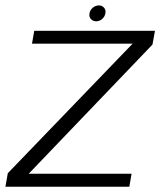

<svg xmlns="http://www.w3.org/2000/svg" viewBox="-30 -706 624 726"><path d="M-9.5 0 -0.5 -51 471.5 -541H91L99.5 -589.5H556L546.5 -537.5L78.5 -49H467.5L459 0ZM334 -625.5Q321 -625.5 313.5 -634.2Q306 -643 308.5 -656Q310.5 -668 320.8 -676.8Q331 -685.5 344 -685.5Q356 -685.5 363.5 -676.8Q371 -668 368.5 -656Q366.5 -643 356.2 -634.2Q346 -625.5 334 -625.5Z"/></svg>

Font: Anybody ExtraExpanded Light
Style: Italic
Weight: 300
Width: 8
Italic angle: -10°
Designer: Tyler Finck
Foundry: Etcetera Type Company
Version: Version 1.010; ttfautohint (v1.8.3) -l 8 -r 50 -G 200 -x 14 